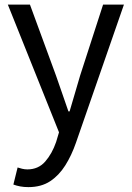

<svg xmlns="http://www.w3.org/2000/svg" viewBox="-20 -563 561 818"><path d="M100.9 234.2Q82.1 234.2 66.1 231.2Q50.2 228.2 37 223.2L55 150.5Q63 153.3 74.2 156Q85.5 158.7 96.7 158.7Q143.2 158.7 172.5 125.4Q201.8 92 219.1 41.9L231.4 0.7L13.4 -543.4H107.6L218.4 -241.5Q231.4 -205.6 244.7 -165.9Q258.1 -126.2 271.5 -88.4H276.5Q287.6 -125.8 299.2 -165.5Q310.8 -205.2 321.5 -241.5L419.2 -543.4H508L303.5 45.5Q285 99 258.1 141.7Q231.2 184.4 193.4 209.3Q155.5 234.2 100.9 234.2Z"/></svg>

Font: Noto Sans JP
Style: Regular
Weight: 100
Designer: Ryoko NISHIZUKA 西塚涼子 (kana, bopomofo & ideographs); Paul D. Hunt (Latin, Greek & Cyrillic); Sandoll Communications 산돌커뮤니
Foundry: Adobe
Version: Version 2.004;hotconv 1.0.118;makeotfexe 2.5.65603